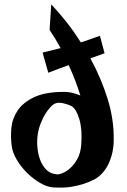

<svg xmlns="http://www.w3.org/2000/svg" viewBox="-20 -860 583 883"><path d="M353.5 -193.4Q356.4 -229.5 354 -259.8Q351.6 -290 344.7 -312.5Q337.9 -335 329.1 -350.1Q320.3 -365.2 310.5 -371.1Q293.9 -379.9 270.5 -385.3Q247.1 -390.6 230.5 -382.8Q222.7 -378.9 210.9 -366.2Q199.2 -353.5 187.5 -334.5Q175.8 -315.4 166.5 -291Q157.2 -266.6 153.3 -240.2Q149.4 -213.9 151.9 -183.6Q154.3 -153.3 164.1 -126.5Q173.8 -99.6 191.9 -80.6Q210 -61.5 238.3 -58.6Q250 -56.6 268.1 -64Q286.1 -71.3 304.2 -87.9Q322.3 -104.5 336.4 -130.4Q350.6 -156.2 353.5 -193.4ZM439.5 -695.3 460.9 -615.2Q441.4 -607.4 425.3 -602.1Q409.2 -596.7 395.5 -591.8Q445.3 -501 475.1 -404.8Q504.9 -308.6 502.9 -214.8Q502.9 -187.5 497.1 -160.2Q491.2 -132.8 480 -108.4Q468.8 -84 451.7 -64.9Q434.6 -45.9 413.1 -34.2Q385.7 -20.5 359.4 -12.7Q333 -4.9 308.6 -1Q284.2 2.9 262.7 2.9Q241.2 2.9 225.6 2Q196.3 0 164.6 -18.6Q132.8 -37.1 105 -64.5Q77.1 -91.8 57.6 -124.5Q38.1 -157.2 34.2 -186.5Q28.3 -226.6 32.2 -270.5Q36.1 -314.5 61 -351.6Q85.9 -388.7 137.2 -413.1Q188.5 -437.5 276.4 -437.5Q293.9 -437.5 312.5 -433.1Q331.1 -428.7 349.6 -420.9Q340.8 -449.2 327.6 -484.9Q314.5 -520.5 295.9 -560.5Q279.3 -554.7 255.4 -545.9Q231.4 -537.1 202.1 -525.4L175.8 -618.2Q203.1 -625 223.1 -629.9Q243.2 -634.8 258.8 -638.7Q247.1 -660.2 234.4 -681.2Q221.7 -702.1 208 -722.7L215.8 -839.8Q251 -802.7 285.6 -758.8Q320.3 -714.8 351.6 -665Q382.8 -674.8 439.5 -695.3Z"/></svg>

Font: Irish Grover
Style: Regular
Weight: 400
Designer: Squid
Foundry: Font Diner, Inc DBA Sideshow
Version: Version 1.001